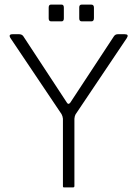

<svg xmlns="http://www.w3.org/2000/svg" viewBox="-20 -816 602 836"><path d="M304 -299V-6Q304 0 298 0H258Q254 0 254 -6V-299Q253 -310 248 -319L27 -648Q14 -667 35 -667H63Q75 -667 81 -659L272 -368Q278 -359 286 -369L476 -658Q482 -667 493 -667H523Q543 -667 532 -650L309 -318Q305 -311 304 -299ZM325 -736V-784Q325 -796 336 -796H377Q389 -796 389 -783V-737Q389 -723 378 -723H336Q325 -723 325 -736ZM192 -736V-783Q192 -796 202 -796H248Q258 -796 258 -783V-736Q258 -723 248 -723H203Q192 -723 192 -736Z"/></svg>

Font: Vivano Light
Style: Regular
Weight: 300
Designer: Joe Prince, Josias Burgherr
Version: Version 2.064;September 19, 2022;FontCreator 14.0.0.2877 64-